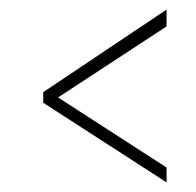

<svg xmlns="http://www.w3.org/2000/svg" viewBox="-20 -418 408 400"><path d="M327 -69V-38L70 -204V-226L327 -398V-363L101 -215Z"/></svg>

Font: Genos Thin ExtraLight
Style: Regular
Weight: 250
Version: Version 1.010